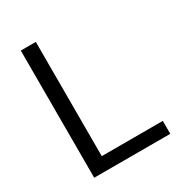

<svg xmlns="http://www.w3.org/2000/svg" viewBox="-174 -840 881 952"><g transform="rotate(-30 267.0 -364.0)"><path d="M87 0V-728H173V-74H522.5V0Z"/></g></svg>

Font: Mooli
Style: Regular
Weight: 400
Designer: Vernon Adams
Foundry: Vernon Adams
Version: Version 1.000; ttfautohint (v1.8.4.7-5d5b);gftools[0.9.33]